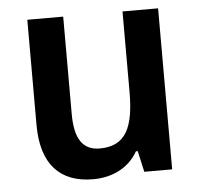

<svg xmlns="http://www.w3.org/2000/svg" viewBox="-45 -589 673 645"><g transform="rotate(-5 292.0 -266.5)"><path d="M511 -543H391V-272C391 -154 364 -91 275 -91C217 -91 191 -132 191 -215V-543H70V-188C70 -56 132 10 244 10C307 10 364 -16 395 -71H401L417 0H511Z"/></g></svg>

Font: Noto Sans Armenian SemiCondensed SemiBold
Style: Regular
Weight: 600
Width: 4
Designer: Monotype Design Team
Foundry: Monotype Imaging Inc.
Version: Version 2.008